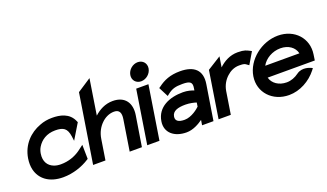

<svg xmlns="http://www.w3.org/2000/svg" viewBox="-65 -1082 2592 1520"><g transform="rotate(-20 1230.5 -322.5)"><path d="M55 -131C75 -48 146 11 265 11C349 11 430 -18 487 -55L495 -60L493 -179L445 -143C402 -113 347 -92 282 -92C261 -92 241 -95 224 -102C178 -120 150 -161 160 -226C163 -245 169 -263 179 -279C207 -325 257 -360 329 -360C398 -360 428 -341 438 -270L443 -231L521 -360L518 -366C485 -449 404 -462 340 -462C303 -462 269 -456 236 -443C146 -410 71 -336 53 -225C48 -192 48 -160 55 -131Z M623 0 650 -171C658 -224 682 -265 711 -293C737 -319 775 -340 818 -340C862 -340 876 -311 868 -260L827 0H930L971 -256C986 -352 941 -423 837 -423C772 -423 721 -394 680 -357L727 -656L611 -580L519 0Z M1104 -492C1146 -492 1186 -525 1193 -568C1200 -611 1170 -644 1128 -644C1086 -644 1046 -611 1039 -568C1032 -525 1062 -492 1104 -492ZM1078 0 1149 -451H1046L975 0Z M1304 11C1360 11 1412 -20 1444 -43L1437 0H1533L1580 -295C1598 -407 1537 -462 1418 -462C1335 -462 1280 -438 1231 -401L1219 -393L1261 -311L1276 -323C1314 -353 1344 -361 1402 -361C1466 -361 1485 -347 1477 -299L1474 -280C1454 -288 1421 -298 1383 -298C1271 -298 1163 -255 1145 -140C1130 -47 1201 11 1304 11ZM1368 -199C1405 -199 1441 -190 1459 -184L1454 -151C1440 -137 1382 -88 1323 -88C1272 -88 1246 -105 1252 -141C1259 -185 1304 -199 1368 -199Z M1679 0 1709 -190C1717 -238 1741 -276 1770 -302C1796 -326 1831 -345 1874 -345C1918 -345 1922 -340 1937 -329L1951 -319L2009 -417L1996 -424C1971 -436 1957 -447 1898 -447C1833 -447 1780 -417 1739 -378L1753 -466L1638 -394L1576 0Z M2168 11C2259 11 2348 -38 2405 -111L2416 -126L2401 -133C2400 -133 2337 -164 2286 -126C2256 -104 2221 -90 2184 -90C2118 -90 2067 -126 2054 -177H2451L2458 -224C2479 -356 2382 -462 2243 -462C2104 -462 1972 -357 1951 -226C1930 -95 2029 11 2168 11ZM2227 -361C2294 -361 2344 -325 2356 -272H2068C2096 -324 2159 -361 2227 -361Z"/></g></svg>

Font: Charger Pro
Style: BlkObl
Weight: 900
Designer: Jasper
Foundry: Cannot Into Space Fonts
Version: Version 1.09